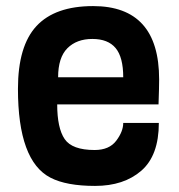

<svg xmlns="http://www.w3.org/2000/svg" viewBox="-20 -598 588 631"><path d="M501 -255H168Q168 -177 192.5 -141Q217 -105 291 -105Q339 -105 362 -135.5Q385 -166 385 -194H502Q502 -87 444.5 -37Q387 13 292.5 13Q198 13 146 -14Q39 -69 39 -306Q39 -447 100 -512.5Q161 -578 286 -578Q503 -578 503 -337Q503 -311 501 -255ZM171 -344H385Q385 -410 360 -440Q335 -470 283.5 -470Q232 -470 201.5 -439.5Q171 -409 171 -344Z"/></svg>

Font: Viga
Style: Regular
Weight: 400
Designer: Oscar Yáñez
Foundry: Fontstage
Version: Version 1.001